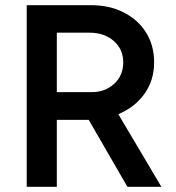

<svg xmlns="http://www.w3.org/2000/svg" viewBox="-20 -720 677 740"><path d="M83 0V-700H330Q402 -700 457 -672Q512 -644 543 -594.5Q574 -545 574 -480Q574 -410 536.5 -358Q499 -306 436 -280L602 0H471L322 -258H199V0ZM199 -365H335Q385 -365 420 -397Q455 -429 455 -480Q455 -530 418.5 -562Q382 -594 326 -594H199Z"/></svg>

Font: Figtree SemiBold
Style: Regular
Weight: 600
Designer: Erik Kennedy
Foundry: Erik Kennedy
Version: Version 2.001; ttfautohint (v1.8.4.7-5d5b);gftools[0.9.27]